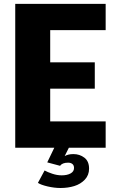

<svg xmlns="http://www.w3.org/2000/svg" viewBox="-20 -757 619 984"><path d="M356.4 32.7Q388.2 32.7 412.4 51Q436.5 69.3 436.5 107.4Q436.5 140.6 414.8 163.6Q393.1 186.5 360.8 196.5Q328.6 206.5 290 206.5Q258.8 206.5 224.1 198.5Q189.5 190.4 174.3 180.2L208.5 116.7Q223.1 125 247.8 133.3Q272.5 141.6 295.9 141.6Q324.2 141.6 341.8 131.8Q359.4 122.1 359.4 104Q359.4 90.3 351.1 83.5Q342.8 76.7 329.1 76.7Q298.8 76.7 288.1 92.8L222.2 75.2L258.3 0H58.1V-737.3H521.5V-602.5H237.3V-437.5H465.8V-302.7H237.3V-134.8H521.5V0H333L311.5 43Q329.1 32.7 356.4 32.7Z"/></svg>

Font: Epilogue ExtraBold
Style: Regular
Weight: 800
Designer: Tyler Finck
Foundry: Etcetera Type Co
Version: Version 2.112